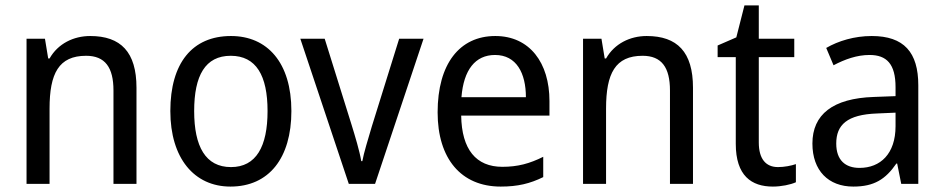

<svg xmlns="http://www.w3.org/2000/svg" viewBox="-20 -745 3486 709"><path d="M313 -612C252 -612 194 -584 163 -529H158L146 -602H78V-66H163V-344C163 -474 197 -539 298 -539C368 -539 399 -496 399 -411V-66H484V-421C484 -553 426 -612 313 -612Z M1056 -335C1056 -514 967 -612 833 -612C690 -612 609 -512 609 -335C609 -161 697 -56 831 -56C973 -56 1056 -161 1056 -335ZM697 -335C697 -466 738 -539 832 -539C926 -539 968 -466 968 -335C968 -204 926 -128 833 -128C739 -128 697 -204 697 -335Z M1268 -66H1365L1544 -602H1454L1353 -278C1340 -234 1323 -179 1318 -150H1314C1308 -187 1291 -243 1278 -285L1179 -602H1089Z M1809 -612C1677 -612 1596 -509 1596 -330C1596 -160 1682 -56 1829 -56C1892 -56 1937 -67 1986 -91V-166C1936 -141 1892 -129 1835 -129C1738 -129 1685 -193 1683 -318H2009V-372C2009 -513 1936 -612 1809 -612ZM1808 -542C1887 -542 1922 -475 1922 -386H1684C1692 -487 1735 -542 1808 -542Z M2368 -612C2307 -612 2249 -584 2218 -529H2213L2201 -602H2133V-66H2218V-344C2218 -474 2252 -539 2353 -539C2423 -539 2454 -496 2454 -411V-66H2539V-421C2539 -553 2481 -612 2368 -612Z M2853 -128C2808 -128 2782 -158 2782 -219V-534H2913V-602H2782V-725H2729L2699 -607L2630 -577V-534H2697V-214C2697 -96 2755 -56 2834 -56C2865 -56 2899 -63 2919 -72V-139C2902 -133 2876 -128 2853 -128Z M3199 -612C3135 -612 3076 -594 3031 -568L3058 -504C3100 -526 3144 -542 3191 -542C3254 -542 3287 -509 3287 -423V-390L3207 -387C3055 -382 2980 -322 2980 -215C2980 -115 3039 -56 3131 -56C3208 -56 3250 -83 3290 -141H3293L3308 -66H3371V-430C3371 -552 3318 -612 3199 -612ZM3219 -326 3287 -329V-279C3287 -177 3231 -125 3154 -125C3102 -125 3068 -153 3068 -215C3068 -284 3108 -322 3219 -326Z"/></svg>

Font: Noto Sans Malayalam UI SemiCondensed
Style: Regular
Weight: 400
Width: 4
Designer: Jelle Bosma - Monotype Design Team
Foundry: Monotype Imaging Inc.
Version: Version 2.104